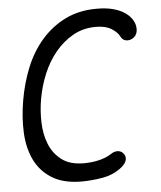

<svg xmlns="http://www.w3.org/2000/svg" viewBox="-53 -786 706 843"><g transform="rotate(-5 300.0 -365.0)"><path d="M48 -367Q61 -443 88.5 -510.5Q116 -578 160.5 -629Q205 -680 265.5 -710Q326 -740 405 -740Q445 -740 474 -732.5Q503 -725 523 -712.5Q543 -700 554.5 -684.5Q566 -669 570 -652Q574 -631 568 -616.5Q562 -602 548 -595Q535 -588 520.5 -590.5Q506 -593 497 -610Q488 -629 462 -645Q436 -661 394 -661Q338 -661 293.5 -636Q249 -611 215 -570Q181 -529 159 -476.5Q137 -424 127 -367Q118 -317 119.5 -264Q121 -211 138.5 -167.5Q156 -124 192.5 -96.5Q229 -69 290 -69Q304 -69 320 -70.5Q336 -72 352 -75.5Q368 -79 382.5 -84.5Q397 -90 408 -97Q426 -110 442 -109Q458 -108 467 -96Q477 -84 474 -68.5Q471 -53 452 -37Q415 -7 366.5 1.5Q318 10 273 10Q194 10 143.5 -21Q93 -52 67.5 -104Q42 -156 38.5 -224Q35 -292 48 -367Z"/></g></svg>

Font: Maple Mono NL Light
Style: Italic
Weight: 300
Italic angle: -10°
Monospace: yes
Designer: subframe7536
Version: Version 7.000